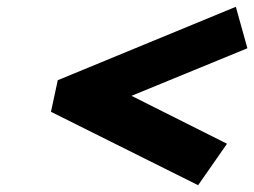

<svg xmlns="http://www.w3.org/2000/svg" viewBox="-20 -618 748 565"><path d="M150 -382 130 -289 563 -73 648 -195 367 -336 708 -476 674 -598Z"/></svg>

Font: LT Wave Black
Style: Italic
Weight: 900
Designer: Daniel Lyons
Version: Version 2.5 (Glyphs App)